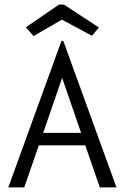

<svg xmlns="http://www.w3.org/2000/svg" viewBox="-20 -811 540 831"><path d="M125 -655 248 -726 378 -656 408 -692 257 -791H235L92 -693ZM412 0H484L254 -634H246L16 0H85L148 -182H349ZM249 -474 331 -236H167Z"/></svg>

Font: Inconsolata
Style: Regular
Weight: 400
Monospace: yes
Designer: Raph Levien, Cyreal, Brenton Simpson
Foundry: Raph Levien, Cyreal, Google
Version: Version 3.100